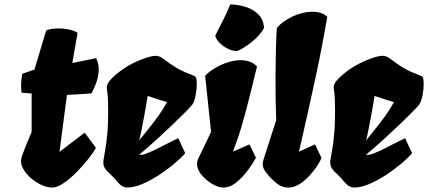

<svg xmlns="http://www.w3.org/2000/svg" viewBox="-20 -841 1942 871"><path d="M216.3 9.8Q194.8 9.8 169.7 -1.5Q144.5 -12.7 122.3 -31.2Q100.1 -49.8 86.9 -72.3Q73.7 -94.7 75.7 -117.2Q76.7 -123.5 80.6 -135.7Q84.5 -147.9 94.5 -172.9Q104.5 -197.8 123.5 -242.2V-417L78.6 -419.9Q74.7 -437 75.9 -461.9Q77.1 -486.8 81.1 -506.3L136.2 -525.4L189.5 -702.6Q201.7 -709 227.3 -711.2Q252.9 -713.4 282 -709.2Q311 -705.1 332 -692.4L308.1 -555.2L416.5 -577.1Q431.2 -543.5 427.2 -511.7Q423.3 -480 412.6 -455.3Q401.9 -430.7 395 -417.5Q373.5 -415.5 342.5 -413.6Q311.5 -411.6 283.7 -410.6L250 -152.3L364.3 -239.3L415 -170.4Q405.8 -152.3 382.6 -122.6Q359.4 -92.8 329.6 -62.3Q299.8 -31.7 269.8 -11Q239.7 9.8 216.3 9.8Z M556.6 9.8Q545.9 9.8 534.7 3.4Q523.4 -2.9 510.7 -18.1Q504.4 -25.4 503.4 -27.1Q502.4 -28.8 494.6 -36.6Q487.3 -44.4 479.2 -52Q471.2 -59.6 468.8 -62Q455.1 -76.2 451.2 -87.6Q447.3 -99.1 449.5 -115.2Q451.7 -131.3 456.8 -158Q461.9 -184.6 466.3 -228.5Q470.7 -272.5 470.7 -340.3Q470.7 -370.1 469.7 -390.4Q468.8 -410.6 466.8 -424.3Q465.3 -432.6 464.8 -438.2Q464.4 -443.8 464.4 -444.3Q464.4 -458 476.1 -472.9Q487.8 -487.8 504.4 -501.7Q521 -515.6 536.6 -526.4Q552.2 -537.1 560.1 -541.5Q575.7 -550.8 599.1 -561.5Q622.6 -572.3 646.7 -580.1Q670.9 -587.9 688 -587.9Q694.8 -587.4 703.4 -584.5Q711.9 -581.5 723.1 -572.8Q755.9 -547.9 778.1 -534.7Q800.3 -521.5 819.3 -513.7Q838.4 -505.9 860.4 -497.1Q867.2 -494.1 869.6 -488.5Q872.1 -482.9 872.6 -461.9Q873 -439.5 867.9 -410.9Q862.8 -382.3 852.5 -366.7Q849.1 -361.3 825 -336.7Q800.8 -312 764.6 -277.3Q728.5 -242.7 688 -205.8Q647.5 -168.9 610.8 -138.7H624.5Q641.6 -142.1 668 -154.3Q694.3 -166.5 725.8 -182.9Q757.3 -199.2 788.6 -213.9L820.3 -146Q803.7 -126.5 772.7 -100.1Q741.7 -73.7 703.6 -48.6Q665.5 -23.4 627 -6.8Q588.4 9.8 556.6 9.8ZM610.8 -203.6Q627.4 -224.1 650.4 -252.4Q673.3 -280.8 696.8 -313Q720.2 -345.2 737.8 -377.9Q726.6 -380.9 704.1 -387.9Q681.6 -395 649.9 -405.8Q647.9 -393.1 643.6 -367.4Q639.2 -341.8 633.5 -311.3Q627.9 -280.8 622.3 -252.4Q616.7 -224.1 611.8 -206.1Q611.8 -206.1 611.3 -205.1Q610.8 -204.1 610.8 -203.6Z M992.7 9.8Q971.2 9.8 943.4 -6.3Q915.5 -22.5 894.8 -47.1Q874 -71.8 874 -97.2Q874 -104.5 875.5 -110.6Q877 -116.7 883.1 -129.4Q889.2 -142.1 902.1 -168.7Q915 -195.3 937.5 -242.7L910.6 -497.1Q927.2 -515.1 953.9 -531.2Q980.5 -547.4 1011.2 -557.6Q1042 -567.9 1071.8 -567.9Q1093.3 -567.9 1112.3 -561.3Q1131.3 -554.7 1146 -539.6Q1144 -532.2 1137.5 -504.9Q1130.9 -477.5 1121.1 -438Q1111.3 -398.4 1099.6 -353.5Q1087.9 -308.6 1075.4 -266.1Q1063 -223.6 1050.8 -191.4L1036.6 -153.3L1111.8 -186L1141.1 -125Q1127.4 -99.6 1104 -68.1Q1080.6 -36.6 1052 -13.4Q1023.4 9.8 992.7 9.8ZM1055.2 -608.9Q1031.2 -610.4 1009.8 -621.8Q988.3 -633.3 973.9 -649.2Q959.5 -665 956.5 -679.7Q978.5 -723.1 993.9 -753.4Q1009.3 -783.7 1024.4 -820.8Q1054.7 -820.8 1088.6 -811.5Q1122.6 -802.2 1148.2 -779.3Q1173.8 -756.3 1178.2 -714.8Q1160.2 -681.2 1123.8 -651.9Q1087.4 -622.6 1055.2 -608.9Z M1288.1 9.8Q1255.4 9.8 1227.1 -15.9Q1198.7 -41.5 1181.2 -66.9Q1174.8 -76.2 1172.4 -88.4Q1169.9 -100.6 1176.8 -121.6L1232.9 -295.9Q1231 -341.3 1230.2 -395.8Q1229.5 -450.2 1230 -504.6Q1230.5 -559.1 1231.4 -605.5Q1232.4 -651.9 1233.9 -681.6Q1235.4 -711.4 1236.8 -715.8Q1263.7 -746.1 1308.1 -766.6Q1352.5 -787.1 1395 -787.6Q1416.5 -788.1 1433.8 -782.7Q1451.2 -777.3 1464.8 -764.6Q1454.1 -702.1 1442.1 -639.9Q1430.2 -577.6 1415.3 -507.3Q1400.4 -437 1381.1 -350.6Q1361.8 -264.2 1336.4 -153.3L1409.2 -186L1438.5 -124Q1425.8 -95.7 1401.6 -64.7Q1377.4 -33.7 1347.9 -12Q1318.4 9.8 1288.1 9.8Z M1585.9 9.8Q1575.2 9.8 1564 3.4Q1552.7 -2.9 1540 -18.1Q1533.7 -25.4 1532.7 -27.1Q1531.7 -28.8 1523.9 -36.6Q1516.6 -44.4 1508.5 -52Q1500.5 -59.6 1498 -62Q1484.4 -76.2 1480.5 -87.6Q1476.6 -99.1 1478.8 -115.2Q1481 -131.3 1486.1 -158Q1491.2 -184.6 1495.6 -228.5Q1500 -272.5 1500 -340.3Q1500 -370.1 1499 -390.4Q1498 -410.6 1496.1 -424.3Q1494.6 -432.6 1494.1 -438.2Q1493.7 -443.8 1493.7 -444.3Q1493.7 -458 1505.4 -472.9Q1517.1 -487.8 1533.7 -501.7Q1550.3 -515.6 1565.9 -526.4Q1581.5 -537.1 1589.4 -541.5Q1605 -550.8 1628.4 -561.5Q1651.9 -572.3 1676 -580.1Q1700.2 -587.9 1717.3 -587.9Q1724.1 -587.4 1732.7 -584.5Q1741.2 -581.5 1752.4 -572.8Q1785.2 -547.9 1807.4 -534.7Q1829.6 -521.5 1848.6 -513.7Q1867.7 -505.9 1889.6 -497.1Q1896.5 -494.1 1898.9 -488.5Q1901.4 -482.9 1901.9 -461.9Q1902.3 -439.5 1897.2 -410.9Q1892.1 -382.3 1881.8 -366.7Q1878.4 -361.3 1854.2 -336.7Q1830.1 -312 1793.9 -277.3Q1757.8 -242.7 1717.3 -205.8Q1676.8 -168.9 1640.1 -138.7H1653.8Q1670.9 -142.1 1697.3 -154.3Q1723.6 -166.5 1755.1 -182.9Q1786.6 -199.2 1817.9 -213.9L1849.6 -146Q1833 -126.5 1802 -100.1Q1771 -73.7 1732.9 -48.6Q1694.8 -23.4 1656.2 -6.8Q1617.7 9.8 1585.9 9.8ZM1640.1 -203.6Q1656.7 -224.1 1679.7 -252.4Q1702.6 -280.8 1726.1 -313Q1749.5 -345.2 1767.1 -377.9Q1755.9 -380.9 1733.4 -387.9Q1710.9 -395 1679.2 -405.8Q1677.2 -393.1 1672.9 -367.4Q1668.5 -341.8 1662.8 -311.3Q1657.2 -280.8 1651.6 -252.4Q1646 -224.1 1641.1 -206.1Q1641.1 -206.1 1640.6 -205.1Q1640.1 -204.1 1640.1 -203.6Z"/></svg>

Font: Fruktur
Style: Italic
Weight: 400
Italic angle: -8°
Designer: Viktoriya Grabowska, Eben Sorkin
Foundry: Viktoriya Grabowska
Version: Version 1.008; ttfautohint (v1.8.4.7-5d5b)